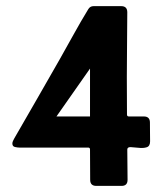

<svg xmlns="http://www.w3.org/2000/svg" viewBox="-20 -609 540 629"><path d="M295.4 0Q275.4 0 275.4 -20L274.9 -119.1Q274.9 -125.5 269 -125.5H43.9Q37.6 -125.5 29.1 -127.4Q20.5 -129.4 20.5 -138.7Q20.5 -143.1 22.7 -147.5Q24.9 -151.9 26.9 -155.8Q64.5 -220.7 101.6 -285.4Q138.7 -350.1 175.8 -415Q198.7 -455.6 221.7 -497.1Q244.6 -538.6 269 -578.6Q274.9 -588.9 286.6 -588.9H377Q397 -588.9 397 -568.8Q397 -515.6 396.2 -462.6Q395.5 -409.7 395.5 -356.4L396 -233.9Q396 -227.5 401.9 -227.5H451.2Q471.2 -227.5 471.2 -207.5Q471.2 -192.4 471.4 -177Q471.7 -161.6 471.7 -146Q471.7 -129.9 460.4 -126.5Q449.2 -123 434.3 -124.8Q419.4 -126.5 408.2 -127Q397 -127.4 397 -119.1L397.9 -20Q397.9 0 378.4 0ZM165 -227.5H274.9V-384.3Z"/></svg>

Font: Belanosima
Style: Regular
Weight: 400
Designer: The DocRepair Project, Santiago Orozco
Foundry: Google
Version: Version 2.000